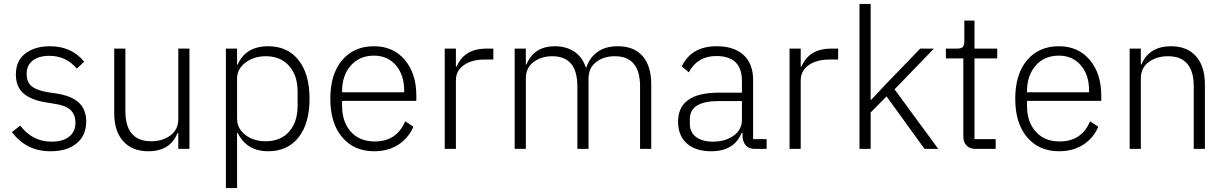

<svg xmlns="http://www.w3.org/2000/svg" viewBox="-20 -760 6256 980"><path d="M238 12Q113 12 41 -86L83 -119Q146 -37 242 -37Q301 -37 333 -62.5Q365 -88 365 -134Q365 -175 340 -198.5Q315 -222 260 -230L218 -237Q143 -248 102 -281.5Q61 -315 61 -380Q61 -450 109.5 -487Q158 -524 235 -524Q345 -524 410 -445L372 -410Q317 -475 232 -475Q177 -475 146.5 -450.5Q116 -426 116 -383Q116 -340 142.5 -319Q169 -298 226 -289L267 -283Q345 -271 382.5 -236Q420 -201 420 -140Q420 -69 371.5 -28.5Q323 12 238 12Z M890 0V-81H886Q849 12 737 12Q655 12 609 -39Q563 -90 563 -183V-512H620V-194Q620 -39 752 -39Q809 -39 849.5 -68.5Q890 -98 890 -153V-512H947V0Z M1133 200V-512H1190V-430H1193Q1234 -524 1349 -524Q1448 -524 1504 -453Q1560 -382 1560 -256Q1560 -130 1504 -59Q1448 12 1349 12Q1239 12 1193 -82H1190V200ZM1336 -39Q1412 -39 1455.5 -88Q1499 -137 1499 -220V-292Q1499 -375 1455.5 -424Q1412 -473 1336 -473Q1276 -473 1233 -440.5Q1190 -408 1190 -359V-156Q1190 -103 1232.5 -71Q1275 -39 1336 -39Z M1890 12Q1787 12 1726.5 -59.5Q1666 -131 1666 -256Q1666 -381 1726 -452.5Q1786 -524 1889 -524Q1987 -524 2046 -454.5Q2105 -385 2105 -272V-245H1726V-220Q1726 -138 1770.5 -88Q1815 -38 1893 -38Q2005 -38 2048 -141L2090 -113Q2065 -55 2013 -21.5Q1961 12 1890 12ZM1889 -476Q1815 -476 1770.5 -425.5Q1726 -375 1726 -294V-289H2043V-297Q2043 -378 2000.5 -427Q1958 -476 1889 -476Z M2307 0H2250V-512H2307V-420H2311Q2349 -512 2464 -512H2498V-456H2453Q2388 -456 2347.5 -427.5Q2307 -399 2307 -350Z M2664 0H2607V-512H2664V-431H2667Q2706 -524 2812 -524Q2869 -524 2910.5 -497Q2952 -470 2970 -416H2973Q2988 -464 3028.5 -494Q3069 -524 3134 -524Q3216 -524 3260 -473.5Q3304 -423 3304 -329V0H3247V-319Q3247 -473 3118 -473Q3061 -473 3022.5 -443Q2984 -413 2984 -359V0H2927V-319Q2927 -473 2799 -473Q2743 -473 2703.5 -443.5Q2664 -414 2664 -360Z M3893 0H3835Q3775 0 3770 -63V-81H3765Q3727 12 3610 12Q3530 12 3485.5 -28Q3441 -68 3441 -139Q3441 -287 3649 -287H3767V-347Q3767 -474 3636 -474Q3540 -474 3496 -391L3460 -421Q3509 -524 3638 -524Q3727 -524 3775.5 -479Q3824 -434 3824 -353V-50H3893ZM3618 -37Q3682 -37 3724.5 -67.5Q3767 -98 3767 -149V-244H3647Q3501 -244 3501 -152V-128Q3501 -85 3532.5 -61Q3564 -37 3618 -37Z M4067 0H4010V-512H4067V-420H4071Q4109 -512 4224 -512H4258V-456H4213Q4148 -456 4107.5 -427.5Q4067 -399 4067 -350Z M4367 0V-740H4424V-251H4427L4507 -336L4677 -512H4747L4546 -304L4769 0H4699L4505 -268L4424 -186V0Z M5062 0H4960Q4930 0 4913.5 -17Q4897 -34 4897 -63V-462H4808V-512H4866Q4887 -512 4894.5 -520.5Q4902 -529 4902 -551V-655H4954V-512H5070V-462H4954V-50H5062Z M5386 12Q5283 12 5222.5 -59.5Q5162 -131 5162 -256Q5162 -381 5222 -452.5Q5282 -524 5385 -524Q5483 -524 5542 -454.5Q5601 -385 5601 -272V-245H5222V-220Q5222 -138 5266.5 -88Q5311 -38 5389 -38Q5501 -38 5544 -141L5586 -113Q5561 -55 5509 -21.5Q5457 12 5386 12ZM5385 -476Q5311 -476 5266.5 -425.5Q5222 -375 5222 -294V-289H5539V-297Q5539 -378 5496.5 -427Q5454 -476 5385 -476Z M5803 0H5746V-512H5803V-431H5806Q5846 -524 5957 -524Q6039 -524 6084.5 -473Q6130 -422 6130 -329V0H6073V-319Q6073 -473 5942 -473Q5884 -473 5843.5 -443.5Q5803 -414 5803 -360Z"/></svg>

Font: IBM Plex Sans Light
Style: Regular
Weight: 300
Designer: Mike Abbink, Paul van der Laan, Pieter van Rosmalen
Foundry: Bold Monday
Version: Version 3.0